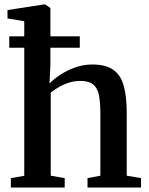

<svg xmlns="http://www.w3.org/2000/svg" viewBox="-20 -839 667 859"><path d="M88.5 -52.5V-744L13.5 -756.5V-794L175 -819H183L205.5 -803V-549.5L201.5 -465.5Q219.5 -484.5 249 -504Q278.5 -523.5 315.5 -537Q352.5 -550.5 392.5 -550.5Q453 -550.5 486.5 -527Q520 -503.5 533.5 -455.5Q547 -407.5 547 -333.5V-53L611 -42V0H371.5V-42L429 -53V-333Q429 -381.5 422.5 -413.5Q416 -445.5 396.8 -461.2Q377.5 -477 339.5 -477Q314.5 -477 290.5 -469.8Q266.5 -462.5 245.2 -450.5Q224 -438.5 207 -425V-53L269.5 -42V0H28.5V-42ZM21.5 -676.5H337V-625.5H21.5Z"/></svg>

Font: Merriweather 60pt SemiBold
Style: Regular
Weight: 600
Version: Version 2.100